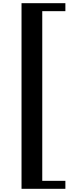

<svg xmlns="http://www.w3.org/2000/svg" viewBox="-20 -974 475 1204"><path d="M245 160H390V210H115V-954H390V-904H245Z"/></svg>

Font: InknutAntiqua
Style: Medium
Weight: 500
Designer: Claus Eggers Srensen
Foundry: Claus Eggers Srensen
Version: Version 1.000; ttfautohint (v1.2) -l 7 -r 28 -G 50 -x 13 -D 